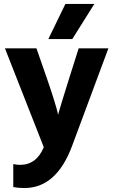

<svg xmlns="http://www.w3.org/2000/svg" viewBox="-20 -751 572 969"><path d="M344 -15Q265 198 103 198Q72 198 47 193V77Q63 81 81 81Q164 81 201 -8L5 -507H164L219 -349Q240 -288 253.5 -244Q267 -200 270 -186L273 -172Q284 -212 327 -349L377 -507H527ZM345 -554H224L310 -731H456Z"/></svg>

Font: Hind Siliguri
Style: Bold
Weight: 700
Designer: Jyotish Sonowal
Foundry: Indian Type Foundry
Version: Version 1.001;PS 1.0;hotconv 1.0.86;makeotf.lib2.5.63406; tt